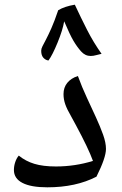

<svg xmlns="http://www.w3.org/2000/svg" viewBox="-20 -798 527 828"><path d="M184.1 9.8Q113.3 9.8 76.7 -9.3Q40 -28.3 40 -64.9Q40 -82 45.7 -98.9Q51.3 -115.7 61 -127Q90.3 -103 127.9 -91.6Q165.5 -80.1 221.2 -80.1Q303.2 -80.1 380.9 -104Q361.3 -158.2 307.1 -258.8L286.1 -297.4Q269 -326.7 261.5 -348.1Q253.9 -369.6 253.9 -392.1Q253.9 -420.9 270.3 -440.9Q286.6 -460.9 315.9 -470.2Q333.5 -421.9 354.5 -377Q375.5 -332 393.8 -292Q412.1 -252 424.6 -217.3Q437 -182.6 437 -155.8Q437 -118.2 396 -36.1Q307.1 9.8 184.1 9.8ZM256.8 -706.1Q250.5 -668.5 228.3 -614.3Q206.1 -560.1 189 -537.1Q176.8 -538.6 167.2 -548.8Q157.7 -559.1 157.7 -579.1Q157.7 -587.9 163.1 -598.4Q168.5 -608.9 178.2 -627.4Q188 -646 201.4 -676Q214.8 -706.1 231 -753.9Q258.8 -770.5 302.7 -777.8Q328.6 -722.2 355.7 -668.9Q382.8 -615.7 418 -565.9L396 -560.5Q382.8 -556.6 371.1 -556.6Q347.2 -556.6 329.6 -576.4Q312 -596.2 296.6 -622.3Q281.2 -648.4 256.8 -706.1Z"/></svg>

Font: Droid Arabic Naskh
Style: Regular
Weight: 400
Designer: Pascal Zoghbi
Foundry: Ascender Corporation
Version: Version 1.00